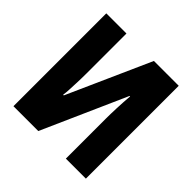

<svg xmlns="http://www.w3.org/2000/svg" viewBox="-181 -879 1044 1044"><g transform="rotate(45 341.5 -357.0)"><path d="M63 -714H218V-409Q218 -391 217.5 -369.5Q217 -348 216 -325.5Q215 -303 214 -280Q213 -257 210 -235H215L429 -714H620V0H466V-305Q466 -323 466.5 -345Q467 -367 468 -390.5Q469 -414 470.5 -438.5Q472 -463 474 -486H470L254 0H63Z"/></g></svg>

Font: Noto Sans Display Condensed ExtraBold
Style: Regular
Weight: 800
Width: 3
Designer: Monotype Design Team
Foundry: Monotype Imaging Inc.
Version: Version 2.003